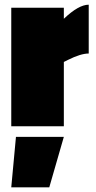

<svg xmlns="http://www.w3.org/2000/svg" viewBox="-20 -538 408 818"><path d="M28 260 48 45H252L190 260ZM252 0H28V-505H252V-458Q315 -518 358 -518V-310Q324 -310 270 -283L252 -274Z"/></svg>

Font: Titillium Web
Style: Black
Weight: 900
Version: Version 1.001;PS 35.000;hotconv 1.0.70;makeotf.lib2.5.55311